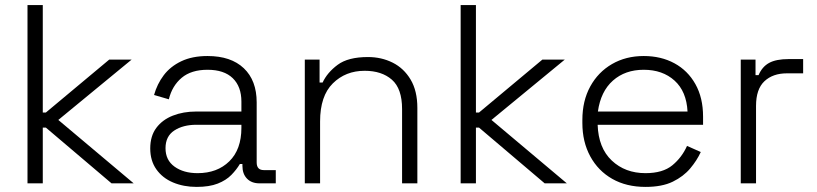

<svg xmlns="http://www.w3.org/2000/svg" viewBox="-20 -720 3210 754"><path d="M148 0H88V-700H148V-278H160L409 -486H497L209 -249L505 0H418L160 -219H148Z M752 14Q701 14 659.5 -3.5Q618 -21 594 -55Q570 -89 570 -137Q570 -186 594 -218Q618 -250 659 -266Q700 -282 750 -282H928V-321Q928 -380 894 -413Q860 -446 795 -446Q731 -446 693.5 -414.5Q656 -383 643 -330L585 -347Q597 -390 623 -424.5Q649 -459 692 -479.5Q735 -500 795 -500Q887 -500 937.5 -452Q988 -404 988 -318V-82Q988 -52 1016 -52H1063V0H999Q968 0 950 -18.5Q932 -37 932 -69V-76H922Q909 -54 888.5 -33Q868 -12 835 1Q802 14 752 14ZM756 -40Q833 -40 880.5 -86.5Q928 -133 928 -218V-230H751Q699 -230 664.5 -207.5Q630 -185 630 -138Q630 -91 665.5 -65.5Q701 -40 756 -40Z M1237 0H1177V-486H1235V-396H1247Q1265 -435 1306 -465.5Q1347 -496 1425 -496Q1478 -496 1522 -474Q1566 -452 1592.5 -407.5Q1619 -363 1619 -296V0H1559V-292Q1559 -372 1519 -407Q1479 -442 1412 -442Q1337 -442 1287 -392.5Q1237 -343 1237 -243Z M1849 0H1789V-700H1849V-278H1861L2110 -486H2198L1910 -249L2206 0H2119L1861 -219H1849Z M2515 14Q2440 14 2384.5 -17.5Q2329 -49 2298 -106Q2267 -163 2267 -237V-249Q2267 -324 2298 -380.5Q2329 -437 2383.5 -468.5Q2438 -500 2508 -500Q2576 -500 2628.5 -471.5Q2681 -443 2711 -389.5Q2741 -336 2741 -262V-230H2327Q2330 -139 2382.5 -89.5Q2435 -40 2515 -40Q2583 -40 2620.5 -71Q2658 -102 2678 -147L2732 -123Q2717 -90 2690.5 -58.5Q2664 -27 2622 -6.5Q2580 14 2515 14ZM2328 -282H2680Q2676 -361 2629 -403.5Q2582 -446 2508 -446Q2435 -446 2387 -403.5Q2339 -361 2328 -282Z M2949 0H2889V-486H2947V-425H2959Q2973 -458 3000.5 -473Q3028 -488 3077 -488H3134V-432H3070Q3015 -432 2982 -401Q2949 -370 2949 -304Z"/></svg>

Font: Space Grotesk Variable Light
Style: Regular
Weight: 300
Designer: Florian Karsten
Foundry: Florian Karsten
Version: Version 2.000